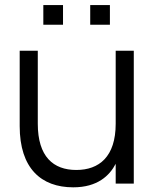

<svg xmlns="http://www.w3.org/2000/svg" viewBox="-20 -746 634 780"><path d="M426.5 -645.5V-725.5H346.5V-645.5ZM236 -645.5V-725.5H156V-645.5ZM133.5 -540H60V-233.5C60 -62.5 147 15 277.5 15C376 15 425 -32.5 450 -80.5V0H523.5V-540H450V-243.5C450 -109 382.5 -55.5 290 -55.5C196.5 -55.5 133.5 -109.5 133.5 -243.5Z"/></svg>

Font: Vela Sans
Style: Regular
Weight: 400
Designer: Principal design: Mikhail Sharanda - project Manrope.
Design modification: Ravid Balaliev
Foundry: Mikhail Sharanda
Version: Version 1.001